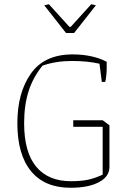

<svg xmlns="http://www.w3.org/2000/svg" viewBox="-20 -877 613 907"><path d="M189 -852 211 -857 308 -750H314L411 -857L433 -852L330 -721H292ZM62 -295Q62 -439 126 -529.5Q190 -620 323 -620Q372 -620 413.5 -610.5Q455 -601 484 -585V-554Q484 -538 482 -519Q480 -500 477 -490H461L450 -576Q393 -589 320 -589Q244 -589 181 -567Q136 -512 115 -446Q94 -380 94 -295Q94 -158 151 -89.5Q208 -21 315 -21Q365 -21 398 -28.5Q431 -36 465 -52V-278H326V-309H465L497 -285V-88Q497 -43 447.5 -16.5Q398 10 313 10Q191 10 126.5 -68.5Q62 -147 62 -295Z"/></svg>

Font: Athiti ExtraLight
Style: Regular
Weight: 275
Designer: CadsonDemak Team
Foundry: CadsonDemak
Version: Version 1.033